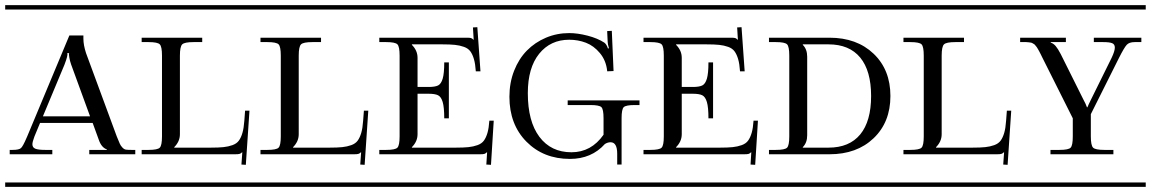

<svg xmlns="http://www.w3.org/2000/svg" viewBox="-29 -728 4483 748"><path d="M-8.8 -708H516.1V-690.9H-8.8ZM-8.8 -17.1H516.1V0H-8.8ZM8.8 -127V-144H20Q44.9 -144 52.7 -151.1Q60.5 -158.2 74.7 -191.4Q76.2 -194.8 77.1 -196.8L241.2 -589.8H295.9V-577.1Q295.9 -552.7 306.2 -521L425.8 -196.8Q434.6 -175.8 437.7 -168.2Q440.9 -160.6 447.8 -153.3Q454.6 -146 461.7 -145Q468.8 -144 482.9 -144H498V-127H318.8V-144H387.2V-146Q366.2 -153.3 356 -183.1L332 -249H127L105 -195.8Q97.2 -174.8 97.2 -166Q97.2 -153.3 108.6 -148.7Q120.1 -144 147 -144H174.8V-127ZM321.8 -274.9 248 -477.1Q243.2 -490.7 241 -504.2Q238.8 -517.6 240.2 -520V-521H232.9V-520Q236.8 -514.2 222.2 -476.1L138.2 -274.9Z M497.1 -708H978V-690.9H497.1ZM497.1 -17.1H978V0H497.1ZM602.1 -196.8V-511.2Q602.1 -546.4 593.5 -555.2Q585 -564 549.8 -564H522.9V-581.1H758.8V-564H725.1Q689.9 -564 680.9 -555.2Q671.9 -546.4 671.9 -511.2V-205.1Q671.9 -176.8 649.9 -154.8V-152.8H792Q822.8 -152.8 841.6 -154.8Q860.4 -156.7 876.7 -162.6Q893.1 -168.5 901.6 -180.2Q910.2 -191.9 915.5 -210.4Q920.9 -229 922.9 -257.8L925.8 -296.9H942.9L928.7 -85.9L911.6 -86.9L915 -134.8H914.1Q909.2 -129.9 904.1 -128.4Q898.9 -127 886.7 -127H522.9V-144H549.8Q585 -144 593.5 -152.8Q602.1 -161.6 602.1 -196.8Z M960 -708H1440.9V-690.9H960ZM960 -17.1H1440.9V0H960ZM1064.9 -196.8V-511.2Q1064.9 -546.4 1056.4 -555.2Q1047.9 -564 1012.7 -564H985.8V-581.1H1221.7V-564H1188Q1152.8 -564 1143.8 -555.2Q1134.8 -546.4 1134.8 -511.2V-205.1Q1134.8 -176.8 1112.8 -154.8V-152.8H1254.9Q1285.6 -152.8 1304.4 -154.8Q1323.2 -156.7 1339.6 -162.6Q1356 -168.5 1364.5 -180.2Q1373 -191.9 1378.4 -210.4Q1383.8 -229 1385.7 -257.8L1388.7 -296.9H1405.8L1391.6 -85.9L1374.5 -86.9L1377.9 -134.8H1377Q1372.1 -129.9 1366.9 -128.4Q1361.8 -127 1349.6 -127H985.8V-144H1012.7Q1047.9 -144 1056.4 -152.8Q1064.9 -161.6 1064.9 -196.8Z M1448.7 -581.1H1789.6Q1801.8 -581.1 1805.9 -579.8Q1810.1 -578.6 1815.4 -573.2H1816.4L1813.5 -621.1L1830.6 -622.1L1842.8 -450.2H1824.7Q1822.8 -479 1817.4 -497.6Q1812 -516.1 1803.5 -527.8Q1794.9 -539.6 1778.6 -545.4Q1762.2 -551.3 1743.4 -553.2Q1724.6 -555.2 1693.8 -555.2H1575.7V-553.2Q1597.7 -531.2 1597.7 -502.9V-389.2H1640.6Q1665.5 -389.2 1677.5 -395Q1689.5 -400.9 1695.6 -421.4Q1701.7 -441.9 1701.7 -484.9H1719.7V-267.1H1701.7Q1701.7 -310.1 1695.6 -330.6Q1689.5 -351.1 1677.5 -356.9Q1665.5 -362.8 1640.6 -362.8H1597.7V-205.1Q1597.7 -176.8 1575.7 -154.8V-152.8H1746.6Q1777.3 -152.8 1796.1 -154.8Q1814.9 -156.7 1831.3 -162.6Q1847.7 -168.5 1856.2 -180.2Q1864.7 -191.9 1870.1 -210.4Q1875.5 -229 1877.4 -257.8H1894.5L1883.8 -85.9L1865.7 -86.9L1868.7 -134.8H1867.7Q1862.8 -129.9 1857.9 -128.4Q1853 -127 1840.8 -127H1448.7V-144H1475.6Q1510.7 -144 1519.3 -152.8Q1527.8 -161.6 1527.8 -196.8V-511.2Q1527.8 -546.4 1519.3 -555.2Q1510.7 -564 1475.6 -564H1448.7ZM1422.9 -708H1929.7V-690.9H1422.9ZM1422.9 -17.1H1929.7V0H1422.9Z M1911.6 -708H2471.2V-690.9H1911.6ZM1911.6 -17.1H2471.2V0H1911.6ZM2322.3 -203.1V-267.1Q2322.3 -302.2 2314 -310.5Q2305.7 -318.8 2270.5 -318.8H2182.6V-336.9H2462.4V-318.8H2444.3Q2409.2 -318.8 2400.9 -310.5Q2392.6 -302.2 2392.6 -267.1V-86.9H2375.5V-128.9Q2375.5 -173.8 2349.6 -173.8Q2338.4 -173.8 2327.6 -167Q2275.4 -108.9 2191.4 -108.9Q2088.4 -108.9 2022 -176Q1955.6 -243.2 1955.6 -351.1Q1955.6 -405.8 1973.9 -452.4Q1992.2 -499 2023.7 -531Q2055.2 -563 2097.9 -581.1Q2140.6 -599.1 2188.5 -599.1Q2221.2 -599.1 2260 -589.1Q2298.8 -579.1 2325.2 -562Q2334.5 -555.2 2339.4 -539.1L2343.3 -540Q2338.4 -557.1 2338.4 -564.9L2336.4 -606.9L2354.5 -607.9L2361.3 -451.2L2336.4 -450.2V-452.1Q2332 -492.7 2308.1 -521.2Q2284.2 -549.8 2253.7 -561.5Q2223.1 -573.2 2188.5 -573.2Q2115.7 -573.2 2071.5 -518.6Q2027.3 -463.9 2027.3 -365.2Q2027.3 -254.9 2072.5 -194.8Q2117.7 -134.8 2197.3 -134.8Q2274.4 -134.8 2322.3 -203.1Z M2478 -581.1H2818.8Q2831.1 -581.1 2835.2 -579.8Q2839.4 -578.6 2844.7 -573.2H2845.7L2842.8 -621.1L2859.9 -622.1L2872.1 -450.2H2854Q2852.1 -479 2846.7 -497.6Q2841.3 -516.1 2832.8 -527.8Q2824.2 -539.6 2807.9 -545.4Q2791.5 -551.3 2772.7 -553.2Q2753.9 -555.2 2723.1 -555.2H2605V-553.2Q2627 -531.2 2627 -502.9V-389.2H2669.9Q2694.8 -389.2 2706.8 -395Q2718.8 -400.9 2724.9 -421.4Q2731 -441.9 2731 -484.9H2749V-267.1H2731Q2731 -310.1 2724.9 -330.6Q2718.8 -351.1 2706.8 -356.9Q2694.8 -362.8 2669.9 -362.8H2627V-205.1Q2627 -176.8 2605 -154.8V-152.8H2775.9Q2806.6 -152.8 2825.4 -154.8Q2844.2 -156.7 2860.6 -162.6Q2877 -168.5 2885.5 -180.2Q2894 -191.9 2899.4 -210.4Q2904.8 -229 2906.7 -257.8H2923.8L2913.1 -85.9L2895 -86.9L2897.9 -134.8H2897Q2892.1 -129.9 2887.2 -128.4Q2882.3 -127 2870.1 -127H2478V-144H2504.9Q2540 -144 2548.6 -152.8Q2557.1 -161.6 2557.1 -196.8V-511.2Q2557.1 -546.4 2548.6 -555.2Q2540 -564 2504.9 -564H2478ZM2452.1 -708H2959V-690.9H2452.1ZM2452.1 -17.1H2959V0H2452.1Z M2940.9 -708H3482.9V-690.9H2940.9ZM2940.9 -17.1H3482.9V0H2940.9ZM3098.6 -152.8H3198.7Q3279.8 -152.8 3322.3 -204.3Q3364.7 -255.9 3364.7 -354Q3364.7 -452.1 3322.3 -503.7Q3279.8 -555.2 3198.7 -555.2H3098.6V-553.2Q3115.7 -536.1 3115.7 -506.8V-201.2Q3115.7 -171.9 3098.6 -154.8ZM2993.7 -564H2966.8V-581.1H3202.6Q3309.1 -581.1 3374.5 -518.6Q3439.9 -456.1 3439.9 -354Q3439.9 -252 3374.5 -189.5Q3309.1 -127 3202.6 -127H2966.8V-144H2993.7Q3028.8 -144 3037.4 -152.8Q3045.9 -161.6 3045.9 -196.8V-511.2Q3045.9 -546.4 3037.4 -555.2Q3028.8 -564 2993.7 -564Z M3464.8 -708H3945.8V-690.9H3464.8ZM3464.8 -17.1H3945.8V0H3464.8ZM3569.8 -196.8V-511.2Q3569.8 -546.4 3561.3 -555.2Q3552.7 -564 3517.6 -564H3490.7V-581.1H3726.6V-564H3692.9Q3657.7 -564 3648.7 -555.2Q3639.6 -546.4 3639.6 -511.2V-205.1Q3639.6 -176.8 3617.7 -154.8V-152.8H3759.8Q3790.5 -152.8 3809.3 -154.8Q3828.1 -156.7 3844.5 -162.6Q3860.8 -168.5 3869.4 -180.2Q3877.9 -191.9 3883.3 -210.4Q3888.7 -229 3890.6 -257.8L3893.6 -296.9H3910.6L3896.5 -85.9L3879.4 -86.9L3882.8 -134.8H3881.8Q3877 -129.9 3871.8 -128.4Q3866.7 -127 3854.5 -127H3490.7V-144H3517.6Q3552.7 -144 3561.3 -152.8Q3569.8 -161.6 3569.8 -196.8Z M3927.7 -708H4434.6V-690.9H3927.7ZM3927.7 -17.1H4434.6V0H3927.7ZM4103.5 -517.1 4191.4 -340.8Q4201.2 -323.2 4205.6 -310.1H4207.5Q4210 -317.4 4221.7 -340.8L4301.8 -502.9Q4314 -528.8 4314.2 -542Q4314.5 -555.2 4304.2 -559.6Q4293.9 -564 4269.5 -564H4232.4V-581.1H4417.5V-564H4391.6Q4370.1 -564 4360.4 -553.2Q4350.6 -542.5 4330.6 -502.9L4220.7 -283.2V-196.8Q4220.7 -161.6 4229.5 -152.8Q4238.3 -144 4273.4 -144H4308.6V-127H4063.5V-144H4098.6Q4133.8 -144 4142.1 -152.8Q4150.4 -161.6 4150.4 -196.8V-267.1L4031.7 -503.9Q4029.8 -507.8 4025.6 -516.4Q4021.5 -524.9 4019.8 -527.6Q4018.1 -530.3 4014.9 -536.4Q4011.7 -542.5 4010 -544.4Q4008.3 -546.4 4005.1 -550.5Q4002 -554.7 3999.8 -555.9Q3997.6 -557.1 3994.1 -559.3Q3990.7 -561.5 3987.1 -562Q3983.4 -562.5 3978.8 -563.2Q3974.1 -564 3968.8 -564H3945.3V-581.1H4123.5V-564H4064.5V-562Q4075.2 -558.6 4083.7 -548.6Q4092.3 -538.6 4103.5 -517.1Z"/></svg>

Font: FoglihtenFr02
Style: Regular
Weight: 500
Version: Version 0.68